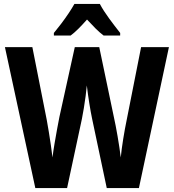

<svg xmlns="http://www.w3.org/2000/svg" viewBox="-20 -953 881 973"><path d="M836 -714 684 0H521L447 -350Q440 -383 432.5 -430Q425 -477 420 -520Q418 -497 414 -466.5Q410 -436 405 -405.5Q400 -375 395 -350L320 0H159L5 -714H144L217 -345Q222 -318 227.5 -284Q233 -250 238 -216Q243 -182 246 -155Q250 -188 256.5 -226Q263 -264 269.5 -299.5Q276 -335 281 -360L359 -714H483L557 -360Q566 -320 576 -262Q586 -204 592 -155Q596 -197 604.5 -249.5Q613 -302 622 -345L695 -714ZM486 -933Q504 -899 533 -859.5Q562 -820 589 -786V-773H505Q485 -788 464.5 -808.5Q444 -829 421 -854Q398 -828 377.5 -807.5Q357 -787 338 -773H253V-786Q269 -805 289.5 -832Q310 -859 328 -886Q346 -913 357 -933Z"/></svg>

Font: Noto Sans Lao Condensed
Style: Bold
Weight: 700
Width: 3
Designer: Monotype Design Team
Foundry: Monotype Imaging Inc.
Version: Version 2.003; ttfautohint (v1.8.4.7-5d5b)